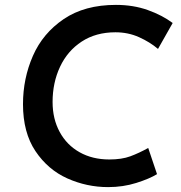

<svg xmlns="http://www.w3.org/2000/svg" viewBox="-20 -752 739 785"><path d="M422 13Q335 13 255.5 -22.5Q176 -58 125 -134Q74 -210 74 -326Q74 -431 114.5 -523.5Q155 -616 240.5 -674Q326 -732 454 -732Q525 -732 584 -711Q643 -690 686 -658L626 -552Q593 -580 548.5 -600Q504 -620 452 -620Q372 -620 314 -582Q256 -544 225.5 -479Q195 -414 195 -335Q195 -266 224 -212.5Q253 -159 305.5 -129.5Q358 -100 427 -100Q478 -100 513 -113Q548 -126 586 -147L622 -40Q591 -21 537 -4Q483 13 422 13Z"/></svg>

Font: Josefin Sans SemiBold
Style: Italic
Weight: 600
Italic angle: -7°
Designer: Santiago Orozco
Foundry: Typemade
Version: Version 2.000